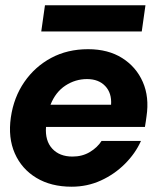

<svg xmlns="http://www.w3.org/2000/svg" viewBox="-20 -694 597 726"><path d="M251 12Q173 12 117.5 -21.5Q62 -55 36 -114Q10 -173 21 -250Q32 -326 72 -384Q112 -442 173.5 -475Q235 -508 313 -508Q389 -508 442 -474.5Q495 -441 520 -384Q545 -327 534 -254Q533 -247 531.5 -236Q530 -225 528 -214H154Q150 -162 177.5 -132Q205 -102 254 -102Q291 -102 319.5 -119Q348 -136 364 -161H513Q492 -114 452.5 -74.5Q413 -35 361.5 -11.5Q310 12 251 12ZM309 -395Q265 -395 227.5 -370.5Q190 -346 171 -298H400Q403 -342 378 -368.5Q353 -395 309 -395ZM136 -575 150 -674H530L516 -575Z"/></svg>

Font: Host Grotesk ExtraBold
Style: Italic
Weight: 800
Italic angle: -8°
Designer: Doğukan Karapınar
Foundry: Element Type
Version: Version 1.003; ttfautohint (v1.8.4.7-5d5b)